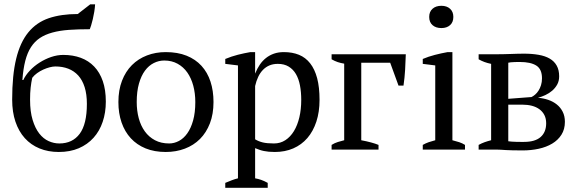

<svg xmlns="http://www.w3.org/2000/svg" viewBox="-20 -702 2709 901"><path d="M37.1 -234.4Q37.1 -349.1 55.9 -426.3Q74.7 -503.4 112.8 -550Q150.9 -596.7 208.7 -616.5Q266.6 -636.2 344.7 -636.2L403.3 -681.6H426.3Q425.3 -665 422.4 -646.7Q419.4 -628.4 415.5 -612.1Q411.6 -595.7 407.7 -583Q403.8 -570.3 401.4 -564.9Q346.7 -564.9 303.2 -561.8Q259.8 -558.6 225.8 -549.3Q191.9 -540 167.2 -523.7Q142.6 -507.3 125.5 -481Q108.4 -454.6 98.6 -416.5Q88.9 -378.4 85 -326.7H89.4Q100.1 -349.6 120.1 -370.8Q140.1 -392.1 165.8 -408.4Q191.4 -424.8 220.2 -434.6Q249 -444.3 276.9 -444.3Q322.3 -444.3 359.1 -430.7Q396 -417 422.1 -389.6Q448.2 -362.3 462.4 -321.3Q476.6 -280.3 476.6 -225.1Q476.6 -173.8 461.9 -130.4Q447.3 -86.9 418.9 -55.4Q390.6 -23.9 349.6 -6.3Q308.6 11.2 255.9 11.2Q206.1 11.2 165.5 -5.4Q125 -22 96.4 -53.7Q67.9 -85.4 52.5 -130.9Q37.1 -176.3 37.1 -234.4ZM121.1 -234.4Q121.1 -178.2 133.1 -139.2Q145 -100.1 164.3 -75.4Q183.6 -50.8 208.3 -39.8Q232.9 -28.8 258.3 -28.8Q320.3 -28.8 354 -74.2Q387.7 -119.6 387.7 -214.4Q387.7 -259.8 377.2 -293Q366.7 -326.2 347.2 -347.7Q327.6 -369.1 300.5 -379.6Q273.4 -390.1 239.7 -390.1Q228 -390.1 213.1 -386.2Q198.2 -382.3 183.1 -375.5Q168 -368.7 154.3 -358.9Q140.6 -349.1 131.3 -336.9Q126.5 -314.9 123.8 -290.5Q121.1 -266.1 121.1 -234.4Z M535.6 -223.1Q535.6 -279.3 552.5 -323Q569.3 -366.7 599.1 -396.5Q628.9 -426.3 669.7 -441.9Q710.4 -457.5 757.8 -457.5Q813.5 -457.5 855.5 -440.7Q897.5 -423.8 925.5 -393.1Q953.6 -362.3 967.8 -319.1Q981.9 -275.9 981.9 -223.1Q981.9 -167 965.1 -123.3Q948.2 -79.6 918.5 -49.8Q888.7 -20 847.4 -4.4Q806.2 11.2 757.8 11.2Q704.6 11.2 663.3 -5.6Q622.1 -22.5 593.8 -53.2Q565.4 -84 550.5 -127.2Q535.6 -170.4 535.6 -223.1ZM621.6 -223.1Q621.6 -182.6 631.1 -147.2Q640.6 -111.8 659.7 -85.4Q678.7 -59.1 707.3 -43.9Q735.8 -28.8 773.9 -28.8Q797.4 -28.8 819.6 -40.5Q841.8 -52.2 858.9 -76.2Q876 -100.1 886.2 -136.7Q896.5 -173.3 896.5 -223.1Q896.5 -264.2 887 -299.8Q877.4 -335.4 859.1 -361.6Q840.8 -387.7 813.5 -402.8Q786.1 -418 751 -418Q725.1 -418 701.7 -406.2Q678.2 -394.5 660.4 -370.6Q642.6 -346.7 632.1 -309.8Q621.6 -272.9 621.6 -223.1Z M1236.3 179.2H1037.1V156.2Q1053.2 149.4 1067.9 143.8Q1082.5 138.2 1096.7 134.8V-395L1037.1 -402.3V-425.3Q1066.4 -437.5 1096.4 -445.1Q1126.5 -452.6 1154.8 -457.5H1177.2V-357.4H1177.7Q1186.5 -379.9 1199 -398.2Q1211.4 -416.5 1228 -429.7Q1244.6 -442.9 1265.4 -450.2Q1286.1 -457.5 1312 -457.5Q1352.1 -457.5 1383.1 -444.8Q1414.1 -432.1 1435.5 -404.8Q1457 -377.4 1468.3 -335Q1479.5 -292.5 1479.5 -233.4Q1479.5 -176.8 1464.6 -131.3Q1449.7 -85.9 1422.4 -54.2Q1395 -22.5 1356.2 -5.6Q1317.4 11.2 1270 11.2Q1253.9 11.2 1241.5 10Q1229 8.8 1218.3 6.6Q1207.5 4.4 1197.8 1Q1188 -2.4 1177.2 -6.8V134.8Q1191.4 137.2 1205.6 142.1Q1219.7 147 1236.3 156.2ZM1283.7 -402.3Q1261.7 -402.3 1244.4 -395Q1227.1 -387.7 1213.9 -374Q1200.7 -360.4 1191.7 -341.3Q1182.6 -322.3 1177.2 -298.3V-48.3Q1192.9 -38.6 1212.9 -33.7Q1232.9 -28.8 1265.6 -28.8Q1295.4 -28.8 1319.1 -44.2Q1342.8 -59.6 1359.4 -86.9Q1376 -114.3 1384.8 -151.6Q1393.6 -189 1393.6 -233.4Q1393.6 -270 1387.7 -301Q1381.8 -332 1368.7 -354.5Q1355.5 -377 1334.5 -389.6Q1313.5 -402.3 1283.7 -402.3Z M1884.3 -447.3Q1883.3 -412.1 1881.1 -374.5Q1878.9 -336.9 1873.5 -300.3H1850.1L1811 -407.7H1675.3V-43.9Q1726.6 -34.2 1756.3 -22V0H1536.1V-22Q1550.8 -31.2 1565.4 -35.6Q1580.1 -40 1595.2 -43.9V-403.3Q1579.6 -405.8 1564.9 -410.6Q1550.3 -415.5 1536.1 -423.8V-447.3Z M2162.1 0H1963.9V-22Q1977.5 -29.8 1991.7 -34.7Q2005.9 -39.6 2022.5 -43.9V-395L1963.9 -402.3V-425.3Q1990.2 -436.5 2020.3 -444.3Q2050.3 -452.1 2080.6 -457.5H2103V-43.9Q2120.6 -39.6 2135.3 -34.7Q2149.9 -29.8 2162.1 -22ZM1994.1 -622.6Q1994.1 -647 2009.8 -660.9Q2025.4 -674.8 2051.3 -674.8Q2076.7 -674.8 2092 -660.9Q2107.4 -647 2107.4 -622.6Q2107.4 -597.7 2092 -584Q2076.7 -570.3 2051.3 -570.3Q2025.4 -570.3 2009.8 -584Q1994.1 -597.7 1994.1 -622.6Z M2630.9 -130.4Q2630.9 -95.2 2614.7 -69.8Q2598.6 -44.4 2571.3 -28.1Q2543.9 -11.7 2508.1 -3.9Q2472.2 3.9 2432.6 3.9Q2404.3 3.9 2385.5 3.4Q2366.7 2.9 2353.8 2.2Q2340.8 1.5 2331.3 0.7Q2321.8 0 2311.5 0H2226.1V-22Q2240.2 -29.8 2254.6 -34.9Q2269 -40 2284.7 -43.9V-402.3Q2267.6 -405.8 2253.2 -411.1Q2238.8 -416.5 2226.1 -423.8V-447.3H2306.2Q2327.1 -447.3 2344.2 -447.8Q2361.3 -448.2 2376.7 -448.7Q2392.1 -449.2 2406.7 -449.7Q2421.4 -450.2 2438 -450.2Q2476.6 -450.2 2507.3 -444.8Q2538.1 -439.5 2559.6 -427Q2581.1 -414.6 2592.5 -394Q2604 -373.5 2604 -343.8Q2604 -322.3 2595 -305.7Q2585.9 -289.1 2571.5 -276.6Q2557.1 -264.2 2539.3 -255.9Q2521.5 -247.6 2504.4 -243.2Q2529.8 -241.2 2552.7 -233.4Q2575.7 -225.6 2593 -211.7Q2610.4 -197.8 2620.6 -177.5Q2630.9 -157.2 2630.9 -130.4ZM2365.2 -39.1Q2371.6 -38.1 2381.3 -37.4Q2391.1 -36.6 2401.9 -36.4Q2412.6 -36.1 2422.6 -36.1Q2432.6 -36.1 2439 -36.1Q2491.2 -36.1 2517.1 -59.1Q2543 -82 2543 -123.5Q2543 -145.5 2534.7 -161.9Q2526.4 -178.2 2511.5 -189.2Q2496.6 -200.2 2476.1 -205.6Q2455.6 -210.9 2431.2 -210.9H2365.2ZM2365.2 -238.3 2474.1 -246.6Q2482.4 -250.5 2491.2 -258.1Q2500 -265.6 2507.1 -276.6Q2514.2 -287.6 2518.8 -302.2Q2523.4 -316.9 2523.4 -334.5Q2523.4 -377.4 2496.8 -394.3Q2470.2 -411.1 2419.9 -411.1Q2415 -411.1 2407.7 -411.1Q2400.4 -411.1 2392.6 -410.6Q2384.8 -410.2 2377.4 -409.7Q2370.1 -409.2 2365.2 -407.7Z"/></svg>

Font: PT Astra Serif
Style: Regular
Weight: 400
Designer: A.Korolkova, I. Chaeva
Foundry: ParaType Ltd
Version: Version 1.002